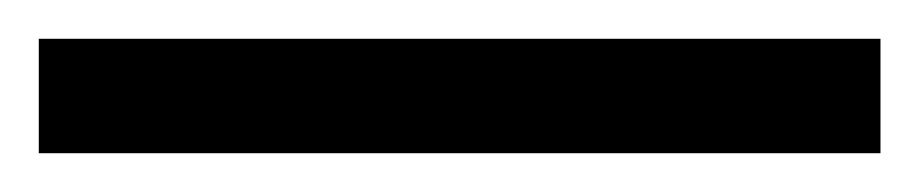

<svg xmlns="http://www.w3.org/2000/svg" viewBox="-25 -839 474 99"><path d="M-5 -760V-819H429V-760Z"/></svg>

Font: Noto Serif Tamil SemiCondensed Medium
Style: Italic
Weight: 500
Width: 4
Italic angle: -12°
Designer: Indian Type Foundry, Tom Grace, and the Monotype Design Team
Foundry: Monotype Imaging Inc.
Version: Version 2.003; ttfautohint (v1.8.4.7-5d5b)